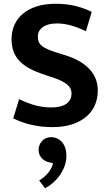

<svg xmlns="http://www.w3.org/2000/svg" viewBox="-20 -661 576 1015"><path d="M273 -641Q334 -641 381 -629Q428 -617 465 -598L434 -496Q393 -516 355 -526.5Q317 -537 281 -537Q233 -537 206.5 -518Q180 -499 180 -467Q180 -434 203 -417Q226 -400 277 -384L337 -365Q412 -340 454.5 -294Q497 -248 497 -181Q497 -141 482 -106Q467 -71 437 -45Q407 -19 362 -4Q317 11 257 11Q144 11 50 -35L81 -137Q124 -116 165 -104.5Q206 -93 251 -93Q304 -93 331 -112.5Q358 -132 358 -167Q358 -179 353.5 -190.5Q349 -202 337 -212.5Q325 -223 304.5 -233.5Q284 -244 251 -254L198 -272Q163 -284 134 -300Q105 -316 84.5 -337Q64 -358 52.5 -386.5Q41 -415 41 -453Q41 -494 56 -528.5Q71 -563 100.5 -588Q130 -613 173.5 -627Q217 -641 273 -641ZM243 198Q218 193 201 175.5Q184 158 184 131Q184 105 202 84.5Q220 64 252 64Q265 64 279 69.5Q293 75 304.5 86.5Q316 98 323.5 117Q331 136 331 163Q331 191 321.5 217Q312 243 296 265.5Q280 288 260 305.5Q240 323 218 334L187 293Q213 278 234 253.5Q255 229 260 201Z"/></svg>

Font: Mukta Malar
Style: Bold
Weight: 700
Designer: Aadarsh Rajan, Girish Dalvi, Yashodeep Gholap
Foundry: Ek Type
Version: Version 2.538;PS 1.000;hotconv 16.6.51;makeotf.lib2.5.65220;